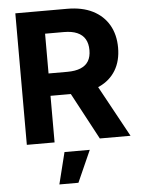

<svg xmlns="http://www.w3.org/2000/svg" viewBox="-62 -776 782 1058"><g transform="rotate(-5 328.5 -247.5)"><path d="M63.3 0V-727.5H349.8Q432.6 -727.5 490.9 -698.2Q549.1 -668.8 580 -615.4Q610.9 -561.9 610.9 -489.8Q610.9 -417.4 579.7 -365.2Q548.4 -313.1 489.2 -285.4Q429.9 -257.8 346.1 -257.8H154.3V-381.4H320.9Q365.4 -381.4 394.6 -393.6Q423.8 -405.7 438.2 -429.7Q452.5 -453.7 452.5 -489.8Q452.5 -526.2 438.1 -551Q423.6 -575.8 394.4 -588.6Q365.2 -601.4 320.5 -601.4H216.8V0ZM467 0 290 -331.2H455.9L636.9 0ZM222.9 233 266.6 57.6H406.4L328.3 233Z"/></g></svg>

Font: Inter V
Style: 
Weight: 400
Designer: Rasmus Andersson
Foundry: rsms
Version: Version 4.000;git-a3f224843